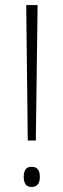

<svg xmlns="http://www.w3.org/2000/svg" viewBox="-20 -734 251 761"><path d="M122 -177H90L84 -714H129ZM74 -33Q74 -51 81 -62Q88 -73 105 -73Q138 -73 138 -33Q138 7 105 7Q88 7 81 -4Q74 -15 74 -33Z"/></svg>

Font: Noto Sans Lao Looped UI Cond ExLt
Style: Regular
Weight: 200
Width: 3
Designer: Mark Frömberg, Ben Mitchell
Foundry: The Fontpad Ltd
Version: Version 1.001; ttfautohint (v1.8.4.7-5d5b)